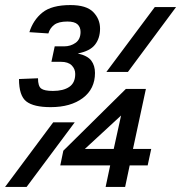

<svg xmlns="http://www.w3.org/2000/svg" viewBox="-28 -738 715 758"><path d="M172 -315Q105 -315 76 -337.5Q47 -360 47 -426L122 -429Q122 -398 134.5 -388.5Q147 -379 181 -379Q222 -379 245.5 -395Q269 -411 269 -446Q269 -466 255 -480Q241 -494 212 -494H175L188 -555H225Q251 -555 270.5 -569Q290 -583 290 -612Q290 -631 278 -642Q266 -653 238 -653Q203 -653 186 -640Q169 -627 163 -606L88 -611Q103 -659 139.5 -688.5Q176 -718 250 -718Q313 -718 340 -690.5Q367 -663 367 -625Q367 -587 347 -561.5Q327 -536 279 -527Q318 -518 332.5 -498.5Q347 -479 347 -450Q347 -387 299 -351Q251 -315 172 -315ZM392 -454 583 -710H667L477 -454ZM389 0 407 -85H210L222 -143L469 -387H548L497 -150H569L555 -85H484L466 0ZM307 -150H421L450 -282ZM-8 0 182 -255H267L77 0Z"/></svg>

Font: Geist Mono Medium
Style: Italic
Weight: 500
Italic angle: -12°
Monospace: yes
Designer: Basement.studio, Andrés Briganti, Mateo Zaragoza
Foundry: Basement.studio, Vercel, Andrés Briganti, Guido Ferreyra, Mateo Zaragoza
Version: Version 1.500; ttfautohint (v1.8.4.7-5d5b)